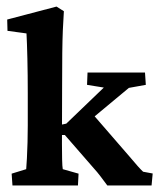

<svg xmlns="http://www.w3.org/2000/svg" viewBox="-20 -567 487 587"><path d="M18.1 0 15.6 -36.1 60.1 -49.8Q61 -61 62.3 -83.5Q63.5 -106 64.2 -132.6Q64.9 -159.2 64.9 -183.1V-282.2Q64.9 -338.4 63.7 -388.4Q62.5 -438.5 61 -464.8L2.9 -472.7L2 -507.3L152.8 -546.9L175.3 -532.7Q173.3 -502.9 172.1 -474.4Q170.9 -445.8 170.4 -405.8Q169.9 -365.7 169.9 -302.7L169.4 -127.4Q169.4 -102.5 169.9 -79.8Q170.4 -57.1 171.9 -49.8L220.2 -36.1L218.3 0ZM443.4 0H308.1Q296.4 -15.6 286.9 -28.3Q277.3 -41 266.6 -52.7L178.2 -154.3H158.7L159.7 -184.1L182.6 -189L297.4 -299.3L246.1 -307.6L247.6 -345.2H423.3L425.8 -307.6L374 -298.3L246.1 -191.9L255.4 -227.5L375.5 -88.9Q390.6 -70.8 401.1 -59.1Q411.6 -47.4 417.5 -42L446.8 -36.6Z"/></svg>

Font: Lateef
Style: Bold
Weight: 700
Designer: SIL International
Foundry: SIL International
Version: Version 4.200